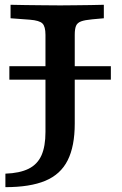

<svg xmlns="http://www.w3.org/2000/svg" viewBox="-20 -591 510 804"><path d="M19.2 -257.3V-313.7H444.2V-257.3ZM170.4 -201.6V-445.2Q170.4 -479.9 157.8 -492.6Q145.3 -505.3 105.2 -508.5L24.2 -514.5V-571Q51.8 -570.2 87.9 -569.8Q123.9 -569.4 160.2 -569Q196.5 -568.5 223.9 -568.5H231.3H240.2Q264.4 -568.5 296.5 -569Q328.6 -569.4 360.6 -569.8Q392.7 -570.2 414.8 -571V-514.5L366.3 -510.1Q335.4 -507.3 319.6 -501.5Q303.8 -495.7 298.4 -482.8Q293 -469.8 293 -445.2V-201.6ZM2.6 192.7V136.2Q62.7 134.1 99.7 115.7Q136.8 97.3 153.6 59.6Q170.4 22 170.4 -38.3V-201.6H293V-73.3Q293 21.4 263.4 80.3Q233.8 139.3 169.8 166Q105.8 192.7 2.6 192.7Z"/></svg>

Font: Playfair 5pt SemiExpanded Light
Style: Regular
Weight: 300
Width: 6
Designer: Claus Eggers Sørensen
Foundry: Claus Eggers Sørensen
Version: Version 2.203